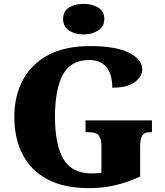

<svg xmlns="http://www.w3.org/2000/svg" viewBox="-20 -962 850 992"><path d="M440 10Q310 10 224.5 -36Q139 -82 96.5 -164.5Q54 -247 54 -358Q54 -466 98 -548.5Q142 -631 229 -677.5Q316 -724 444 -724Q578 -724 646.5 -689.5Q715 -655 715 -605Q715 -568 677.5 -538.5Q640 -509 560 -509Q560 -580 529 -616Q498 -652 442 -652Q345 -652 304.5 -575.5Q264 -499 264 -358Q264 -217 307 -141.5Q350 -66 454 -66Q476 -66 504 -69V-206Q504 -243 491 -261Q478 -279 441 -279H422V-340H765V-279H756Q724 -279 714 -260.5Q704 -242 704 -202V-50Q640 -20 575.5 -5Q511 10 440 10ZM412 -784Q367 -784 336.5 -804.5Q306 -825 306 -863Q306 -904 336.5 -923Q367 -942 412 -942Q455 -942 487 -923Q519 -904 519 -863Q519 -825 487 -804.5Q455 -784 412 -784Z"/></svg>

Font: Noto Serif Tamil Black
Style: Regular
Weight: 900
Designer: Indian Type Foundry, Tom Grace, and the Monotype Design Team
Foundry: Monotype Imaging Inc.
Version: Version 2.004; ttfautohint (v1.8.4.7-5d5b)